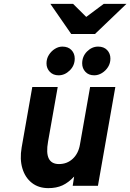

<svg xmlns="http://www.w3.org/2000/svg" viewBox="-20 -961 674 993"><path d="M230 12Q179.5 12 144.8 -15.2Q110 -42.5 95.8 -90Q81.5 -137.5 92 -198.5L147 -511H278.5L228.5 -228.5Q218 -170 232.2 -141.2Q246.5 -112.5 285 -112.5Q327 -112.5 356.2 -139.8Q385.5 -167 393.5 -213.5L446 -511H576.5L486.5 0H356L363.5 -48Q334 -16.5 302.8 -2.2Q271.5 12 230 12ZM467.5 -571.5Q438.5 -571.5 421.8 -589.5Q405 -607.5 405 -633Q405 -669.5 430.2 -694.8Q455.5 -720 487.5 -720Q517 -720 534 -702.2Q551 -684.5 551 -658Q551 -634 538.8 -614.5Q526.5 -595 507.2 -583.2Q488 -571.5 467.5 -571.5ZM283 -571.5Q255 -571.5 237.8 -589.5Q220.5 -607.5 220.5 -633Q220.5 -657.5 232.8 -677Q245 -696.5 263.8 -708.2Q282.5 -720 302.5 -720Q332.5 -720 349.5 -702.2Q366.5 -684.5 366.5 -658Q366.5 -622 340.8 -596.8Q315 -571.5 283 -571.5ZM348.5 -785 240.5 -941H358L426 -873.5L516.5 -941H634L471 -785Z"/></svg>

Font: Overpass ExtraBold
Style: Italic
Weight: 800
Italic angle: -10°
Designer: Delve Withrington, Dave Bailey, Thomas Jockin
Foundry: Delve Fonts LLC
Version: Version 4.000